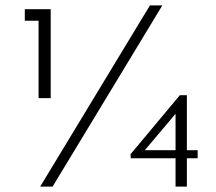

<svg xmlns="http://www.w3.org/2000/svg" viewBox="-20 -692 802 712"><path d="M168 -658V-328H123V-615H72V-658ZM175 0H129L536 -672H582ZM713 -105H673V0H631V-105H465L464 -120L647 -339H673V-135H713ZM631 -135V-270L517 -135Z"/></svg>

Font: Josefin Sans Light
Style: Regular
Weight: 300
Designer: Santiago Orozco
Foundry: Typemade
Version: Version 2.000